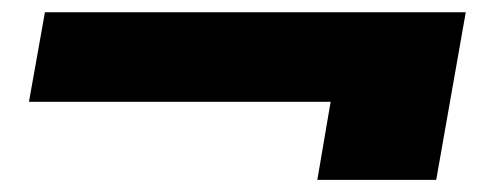

<svg xmlns="http://www.w3.org/2000/svg" viewBox="-20 -465 823 317"><path d="M27.8 -296.9 54.2 -444.8H749L700.2 -168H503.9L525.9 -296.9Z"/></svg>

Font: Poppins ExtraBold
Style: Italic
Weight: 800
Italic angle: -10°
Designer: Ninad Kale (Devanagari), Jonny Pinhorn (Latin)
Foundry: Indian Type Foundry
Version: Version 3.200;PS 1.000;hotconv 16.6.54;makeotf.lib2.5.65590